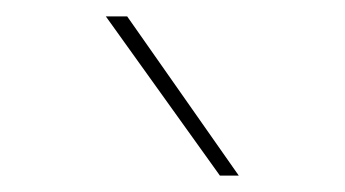

<svg xmlns="http://www.w3.org/2000/svg" viewBox="-20 -810 420 234"><path d="M248 -596 109 -790H135L271 -596Z"/></svg>

Font: Georama ExtraCondensed Thin Thin
Style: Regular
Weight: 250
Version: Version 1.001